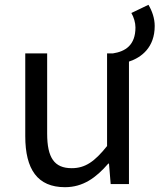

<svg xmlns="http://www.w3.org/2000/svg" viewBox="-20 -765 663 798"><path d="M526 -711C536 -694 543 -671 543 -651C543 -577 501 -551 449 -543H425V-158C373 -93 334 -66 278 -66C206 -66 176 -109 176 -210V-543H85V-199C85 -61 136 13 250 13C325 13 379 -26 430 -85H433L440 0H516V-509C568 -526 623 -568 623 -657C623 -689 612 -720 597 -745Z"/></svg>

Font: Squished Noto Sans CJK JP Regular
Style: Regular
Weight: 400
Designer: Ryoko NISHIZUKA (kana & ideographs); Paul D. Hunt (Latin, Greek & Cyrillic); Wenlong ZHANG (bopomofo); Sandoll Communica
Foundry: Adobe Systems Incorporated
Version: Version 1.004;PS 1.004;hotconv 1.0.82;makeotf.lib2.5.63406